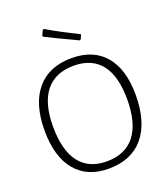

<svg xmlns="http://www.w3.org/2000/svg" viewBox="-153 -958 937 1071"><g transform="rotate(-20 315.5 -422.0)"><path d="M234 -850Q310 -805 418 -752L407 -726L400 -722Q267 -784 215 -811L212 -818L226 -848ZM322 -645Q451 -645 520 -563.5Q589 -482 589 -331Q589 -168 516 -81Q443 6 308 6Q181 6 112 -77.5Q43 -161 43 -316Q43 -474 115.5 -559.5Q188 -645 322 -645ZM319 -601Q209 -601 152 -530Q95 -459 95 -321Q95 -180 150 -108Q205 -36 312 -36Q422 -36 479 -109Q536 -182 536 -323Q536 -461 481 -531Q426 -601 319 -601Z"/></g></svg>

Font: Alegreya Sans SC Light
Style: Regular
Weight: 300
Designer: Juan Pablo del Peral
Foundry: Huerta Tipografica
Version: Version 2.007